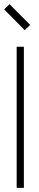

<svg xmlns="http://www.w3.org/2000/svg" viewBox="-26 -904 187 924"><path d="M88.9 0H54.2V-679.2H88.9ZM92.8 -758.8 -5.9 -858.9 20 -883.8 119.1 -784.2Z"/></svg>

Font: RawengulkSans
Style: Regular
Weight: 500
Designer: gluk (gluksza@wp.pl)
Foundry: gluk (gluksza@wp.pl)
Version: Version 0.94